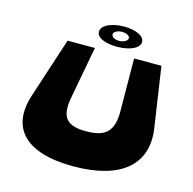

<svg xmlns="http://www.w3.org/2000/svg" viewBox="-107 -825 958 951"><g transform="rotate(15 372.0 -350.0)"><path d="M301 -667C294 -635 336 -611 405 -611C473 -611 521 -635 520 -667C519 -697 473 -717 415 -717C357 -717 307 -697 301 -667ZM369 -667C370 -679 390 -689 412 -689C435 -689 452 -679 452 -667C451 -654 433 -642 408 -642C383 -642 367 -654 369 -667ZM643 -577H503L505 -308C506 -201 463 -167 366 -167C270 -167 232 -201 252 -308L302 -577H162L61 -268C4 -92 101 17 350 17C599 17 715 -92 689 -268Z"/></g></svg>

Font: Hussar Milosc
Style: Bold
Weight: 700
Foundry: Cannot Into Space Fonts
Version: Version 1.02